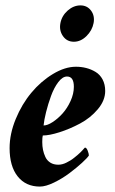

<svg xmlns="http://www.w3.org/2000/svg" viewBox="-20 -686 425 712"><path d="M278.3 -666Q303.2 -666 317.6 -646.7Q332 -627.4 327.1 -600.6Q321.8 -572.8 300.5 -552Q279.3 -531.2 253.9 -531.2Q228 -531.2 213.4 -552.2Q198.7 -573.2 204.1 -600.6Q209.5 -627.9 231.2 -647Q252.9 -666 278.3 -666ZM261.7 -438.5Q281.7 -438.5 299.8 -433.8Q317.9 -429.2 334.2 -419.4Q350.6 -409.7 360.4 -391.4Q370.1 -373 370.1 -348.6Q370.1 -313.5 342.8 -281Q315.4 -248.5 276.9 -228Q238.3 -207.5 200.7 -195.6Q163.1 -183.6 138.7 -183.6Q136.7 -177.7 136.7 -159.2Q136.7 -144 139.4 -130.6Q142.1 -117.2 148.2 -104Q154.3 -90.8 166.5 -83Q178.7 -75.2 196.3 -75.2Q203.1 -75.2 210.9 -77.1Q218.8 -79.1 226.1 -82.8Q233.4 -86.4 240.7 -90.8Q248 -95.2 254.6 -100.6Q261.2 -106 267.1 -110.8Q272.9 -115.7 278.1 -120.8Q283.2 -126 286.4 -129.4Q289.6 -132.8 292 -135.7L294.9 -138.7Q300.8 -138.7 305.2 -127.2Q309.6 -115.7 309.6 -109.4Q304.2 -100.6 283.9 -82Q263.7 -63.5 237.3 -43.7Q210.9 -23.9 180.2 -9Q149.4 5.9 127.9 5.9Q75.7 5.9 45.7 -31.7Q15.6 -69.3 15.6 -136.7Q15.6 -189.5 38.3 -244.6Q61 -299.8 96.2 -342Q131.3 -384.3 176 -411.4Q220.7 -438.5 261.7 -438.5ZM141.6 -220.7Q155.8 -220.7 175 -233.2Q194.3 -245.6 211.9 -265.1Q229.5 -284.7 241.7 -311.5Q253.9 -338.4 253.9 -364.3Q253.9 -402.3 228.5 -402.3Q211.9 -402.3 196 -381.3Q180.2 -360.4 169.2 -330.1Q158.2 -299.8 150.9 -270.5Q143.6 -241.2 141.6 -220.7Z"/></svg>

Font: Crimson
Style: BoldItalic
Weight: 700
Italic angle: -11°
Version: Version 0.8